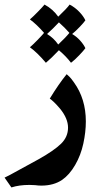

<svg xmlns="http://www.w3.org/2000/svg" viewBox="-80 -613 446 841"><path d="M244 -252Q296 -180 296 -81Q296 -35 285 16Q274 67 249 110Q224 153 192 175Q155 200 101 200Q88 200 74 198L49 197Q4 197 -30 208L-60 165Q-59 164 -49 159.5Q-39 155 -16 142L90 84Q156 47 187 17Q218 -13 218 -54Q218 -94 183 -137Q167 -156 154.5 -167.5Q142 -179 138 -181Q177 -245 212 -288Q215 -286 224 -277Q233 -268 244 -252ZM113 -469Q82 -505 51 -528Q64 -539 86 -561.5Q108 -584 115 -593Q152 -573 175 -540Q213 -576 225 -593Q248 -581 266.5 -562Q285 -543 294 -524Q288 -515 270 -496Q252 -477 236 -464Q255 -453 270.5 -436Q286 -419 294 -402Q287 -392 267 -371Q247 -350 231 -338Q210 -366 178 -393Q145 -358 121 -338Q83 -383 51 -406Q63 -416 83.5 -437Q104 -458 113 -469ZM175 -418Q207 -448 224 -469Q204 -492 178 -515Q152 -487 126 -464Q155 -447 175 -418Z"/></svg>

Font: Mirza
Style: Bold
Weight: 700
Designer: Arabic design by Kourosh Beigpour, Latin design by Eduardo Tunni, engineering by Lasse Fister
Version: Version 1.0010g